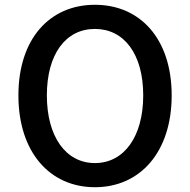

<svg xmlns="http://www.w3.org/2000/svg" viewBox="-20 -770 794 803"><path d="M377 13C566 13 698 -134 698 -371C698 -608 566 -750 377 -750C188 -750 57 -608 57 -371C57 -134 188 13 377 13ZM377 -88C255 -88 176 -199 176 -371C176 -544 255 -649 377 -649C499 -649 579 -544 579 -371C579 -199 499 -88 377 -88Z"/></svg>

Font: DAIFUKU Sans JP Medium
Style: Regular
Weight: 500
Designer: Original font ‘Source Han Sans JP’ : Ryoko NISHIZUKA  (kana, bopomofo & ideographs); Paul D. Hunt (Latin, Greek & Cyrill
Foundry: Daifuku
Version: Version 1.000